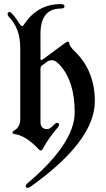

<svg xmlns="http://www.w3.org/2000/svg" viewBox="-20 -727 518 940"><path d="M17.1 -658.7Q17.1 -668 27.3 -668Q38.6 -668 77.6 -607.9Q83 -599.6 88.1 -599.6Q93.3 -599.6 97.7 -606.9Q163.1 -707 277.3 -707Q295.9 -707 295.9 -696Q295.9 -685.1 277.3 -685.1Q178.2 -685.1 178.2 -561V-440.9Q178.2 -432.6 181.4 -432.6Q184.6 -432.6 188 -435.1L295.9 -514.6Q307.1 -522.9 313.2 -522.9Q319.3 -522.9 319.3 -514.2Q319.3 -501.5 346.2 -475.6Q444.3 -380.4 444.3 -231.4Q444.3 -36.6 127.4 188.5Q122.1 192.9 114.3 192.9Q106.4 192.9 106.4 182.6Q106.4 177.2 112.8 171.9Q345.7 -24.9 345.7 -177Q345.7 -329.1 272.9 -408.7Q251.5 -432.1 236.1 -432.1Q220.7 -432.1 211.9 -425.8L186 -406.7Q178.2 -400.9 178.2 -390.1V-129.9Q178.2 -94.7 211.9 -94.7Q224.6 -94.7 247.1 -118.7Q253.4 -125.5 258.3 -125.5Q269.5 -125.5 269.5 -115.2Q269.5 -110.8 263.7 -104Q212.9 -44.4 189 2.9Q185.5 9.8 180.2 9.8Q174.8 9.8 168.5 2.9Q106 -64 49.8 -70.8Q41.5 -71.8 41.5 -77.6Q41.5 -83.5 46.9 -86.4Q79.1 -104 79.1 -142.6V-492.2Q79.1 -588.9 22.5 -645.5Q17.1 -650.9 17.1 -658.7Z"/></svg>

Font: UnifrakturMaguntia21
Style: Book
Weight: 400
Designer: j. 'mach' wust, Gerrit Ansmann, Georg Duffner, based on a font by Peter Wiegel, original typeface by Carl Albert Fahrenw
Version: Version 2017-03-19